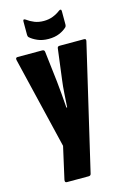

<svg xmlns="http://www.w3.org/2000/svg" viewBox="-129 -734 649 980"><g transform="rotate(-15 195.5 -244.5)"><path d="M98 185Q86 185 89 170L127 1L11 -483Q8 -497 20 -497H150Q162 -497 163 -486L182 -323Q185 -294 188.5 -254.5Q192 -215 194 -183H198Q200 -215 202.5 -254.5Q205 -294 209 -323L230 -487Q231 -497 242 -497H371Q377 -497 379.5 -494Q382 -491 380 -483L226 175Q224 185 213 185ZM198 -545Q165 -545 140 -556Q115 -567 100 -581Q96 -585 96 -594V-664Q96 -672 99.5 -673.5Q103 -675 109 -671Q128 -657 149.5 -648.5Q171 -640 198 -640Q224 -640 246 -648.5Q268 -657 286 -671Q292 -675 295.5 -673.5Q299 -672 299 -664V-594Q299 -585 295 -581Q280 -566 255.5 -555.5Q231 -545 198 -545Z"/></g></svg>

Font: Sofia Sans Extra Condensed Black
Style: Regular
Weight: 900
Designer: Botio Nikoltchev, Ani Petrova
Foundry: lettersoup
Version: Version 4.101